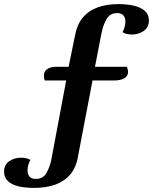

<svg xmlns="http://www.w3.org/2000/svg" viewBox="-120 -740 749 940"><path d="M46 180Q19 180 -7 176.5Q-33 173 -54 164Q-75 155 -87.5 139.5Q-100 124 -100 101Q-100 66 -74.5 49Q-49 32 -17 32Q-5 32 7.5 34.5Q20 37 29 43Q22 54 18.5 67.5Q15 81 15 94Q15 113 24.5 124.5Q34 136 55 136Q91 136 107.5 107Q124 78 132 38L204 -346H99Q97 -352 96 -358.5Q95 -365 95 -370Q95 -391 111.5 -402Q128 -413 155 -413H216L247 -565Q257 -620 285.5 -654Q314 -688 358.5 -704Q403 -720 462 -720Q489 -720 515.5 -716Q542 -712 563 -703Q584 -694 596.5 -678.5Q609 -663 609 -640Q609 -606 583.5 -588.5Q558 -571 526 -571Q514 -571 501.5 -573.5Q489 -576 480 -583Q486 -594 490 -607.5Q494 -621 494 -634Q494 -653 484 -664.5Q474 -676 454 -676Q419 -676 402 -647Q385 -618 377 -578L345 -413H501Q504 -406 505.5 -399.5Q507 -393 507 -388Q507 -368 489 -357Q471 -346 438 -346H333L262 25Q253 80 224 114Q195 148 150.5 164Q106 180 46 180Z"/></svg>

Font: Sansita Swashed Light Medium
Style: Regular
Weight: 500
Version: Version 1.003